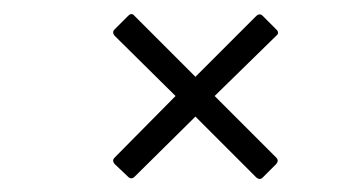

<svg xmlns="http://www.w3.org/2000/svg" viewBox="-20 -442 529 280"><path d="M167 -184 147 -203Q143 -208 147 -212L236 -302L147 -390Q143 -395 147 -399L167 -419Q172 -424 176 -419L265 -330L354 -419Q359 -423 363 -419L383 -399Q388 -394 383 -390L293 -302L383 -212Q387 -208 383 -203L363 -183Q359 -179 354 -183L265 -272L176 -184Q174 -182 171.5 -182Q169 -182 167 -184Z"/></svg>

Font: Sofia Sans Condensed Light
Style: Italic
Weight: 300
Italic angle: -9°
Version: Version 4.100